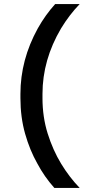

<svg xmlns="http://www.w3.org/2000/svg" viewBox="-20 -720 420 940"><path d="M165 -581Q202 -647 250 -700H370Q319 -647 279 -581Q188 -427 188 -260V-240Q188 -147 213.5 -66Q239 15 279 81Q319 147 370 200H246Q197 145 163 81Q126 16 103 -65Q80 -146 80 -240V-260Q80 -427 165 -581Z"/></svg>

Font: .
Style: 
Weight: 500
Designer: A.Korolkova, Vitaly Kuzmin
Foundry: ParaType Ltd
Version: Version 1.000; Glyphs 3.2, build 3192.0